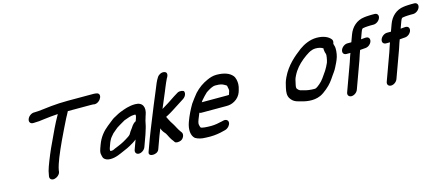

<svg xmlns="http://www.w3.org/2000/svg" viewBox="-54 -1299 4479 1953"><g transform="rotate(-15 2186.0 -322.0)"><path d="M282.3 -549C323.7 -549 357.7 -552.9 401.8 -559.4C446.8 -564.8 492.4 -570.1 542.4 -572.7C541.2 -570.2 539.9 -567.5 538 -563.8C494 -488.1 453 -397.6 412.9 -311.1C378.4 -240.3 343.7 -156.7 316.2 -81C304.7 -49.4 298.1 -23.1 294.5 3.9L292.4 14.9C287.2 42.7 308.3 61.4 338.9 55.9C362.7 51.6 399.8 28.2 403.1 -5.4L404.2 -16.3C407.9 -35.1 412.7 -57.6 421.4 -81.5L443.2 -141.4C462.1 -189.4 489.3 -250.7 512.7 -301C547.1 -371.4 582.3 -448.7 614.8 -511C626.8 -533.9 636.8 -549.5 649 -575H891.8C902.4 -575 909 -574.8 915.8 -574.3L926.7 -572.3C927.6 -572.2 929.3 -572 930.7 -572H931.7C965.7 -572 994.1 -601.4 1002.7 -625.3C1011.9 -651 1001.3 -671.1 975.6 -673.9L966 -675.6C956.4 -677.3 943.5 -677 928.9 -677H673.9C610.2 -677 557.6 -673.7 498.5 -668.3C433.3 -662.5 372.8 -651 319.5 -651H313.5C286.5 -651 254.2 -629.6 243.4 -600C232.6 -570.4 249.3 -549 276.3 -549Z M965.8 -106.5 984.1 -157C985.7 -160.1 989.2 -167.4 992 -173.4C1003.6 -198.8 1014.7 -209.8 1039 -237.7C1046.4 -244.2 1071.3 -265.1 1078.4 -270.9L1095.1 -284.2C1110.1 -295 1144.4 -313.4 1170.8 -329.3C1175.4 -332.1 1179.5 -334.5 1181.8 -335.7C1223 -349.9 1252.7 -364 1291 -364C1294.5 -364 1298.3 -363.8 1302.8 -363.3C1302.8 -363.3 1311.5 -358.5 1299.8 -326.5L1295.7 -315.2C1293.6 -310.4 1291.1 -303.1 1289.5 -297.3C1255.4 -281.9 1237.5 -245 1233.4 -240.3C1216.4 -220.5 1206.5 -202.2 1194.8 -182.7C1185.3 -171.2 1167.6 -159.1 1140.1 -143.1L1113.9 -127.8C1097.3 -118.1 1075.5 -108.5 1044.2 -95.5C1025.4 -88.9 1006.2 -79.4 991 -72.4C985.7 -71.5 973.2 -70 972 -70C967.5 -70 965.6 -70.2 963 -71.2C962.6 -71.7 962 -72.6 961.3 -73.8C961.2 -78.8 960.7 -86.2 960.9 -90.4C962.7 -95.8 961.8 -95.7 965.8 -106.5ZM1328.1 -466C1261.8 -466 1208.2 -444.7 1165.8 -428.2C1137.3 -417.1 1120.4 -405.2 1103.3 -396.9C1079.4 -385.4 1063.3 -373 1044.7 -357.2L1029 -344.7C1023.2 -340.2 1015.2 -333.9 1004.8 -325.6C953.6 -284.9 909.9 -233.3 883 -159.3L870.2 -124.3C863.3 -105.3 859.4 -90.6 859.8 -71.9C860.7 -56.9 868.6 -27.5 871.8 -22.9C885.3 -3.5 908.5 8.2 943.5 8.2C1001.7 8.2 1052.4 -18.8 1090.4 -35.1L1111.4 -44.2C1127.7 -50.7 1144.4 -58.6 1160 -67.3C1184.4 -81 1212.7 -96 1240 -118.1L1204.3 -20.1C1194.3 7.3 1208.6 30 1237.1 30C1265.5 30 1296.3 7.3 1306.3 -20.1L1349 -137.5C1351.9 -145.4 1354.3 -152.6 1356.3 -160.2C1358.1 -165.3 1359.2 -168.8 1361.6 -177.5C1363.5 -183.1 1366.6 -192.6 1368.8 -200.3L1375.2 -223.5C1382.6 -250.5 1383.1 -269.5 1390.9 -290.9C1396.5 -306.2 1397.9 -315.7 1398.9 -318.4L1404 -332.6C1430.6 -405.5 1409.5 -466 1328.1 -466Z M1585 -347.2C1606.1 -399.7 1627.7 -449.8 1652.5 -507L1671.5 -553.8C1683.5 -582.9 1695.6 -610.9 1707.5 -635C1709.5 -637.8 1747.3 -692.3 1699.4 -704.8C1670.5 -712.4 1638.3 -693.1 1626.4 -675.2C1601.1 -637 1586.9 -596.7 1571.2 -558.1C1528 -452.2 1487.8 -361 1444.9 -249.8C1420.3 -185.9 1404.1 -151.5 1381.8 -90L1334.8 39C1322.7 72.3 1355.4 78 1371.6 78C1387.8 78 1424.7 72.3 1436.8 39L1483.8 -90C1493.8 -117.6 1502.5 -139.1 1512.3 -162.7C1513.5 -159.2 1514.6 -154.2 1516.5 -150.2C1526.1 -128.9 1538 -112.4 1554.1 -95.4C1570 -69.9 1581.4 -35.2 1609.1 -3.5L1617.5 9C1627.8 24.2 1663.4 20.9 1683.4 11.5C1710.5 -1.1 1729.7 -42.4 1712.4 -66.6L1703.5 -78.8C1690.4 -96.7 1682.2 -110.6 1672 -130.2L1662.6 -148.1C1658.8 -155.8 1655.3 -161.9 1649.8 -169.9C1635.8 -188 1625.1 -210.2 1612.2 -234.4C1609.8 -240.1 1605.5 -250.3 1599.9 -259.7C1617.4 -269.1 1637.7 -278.5 1655.4 -290C1677.2 -304.2 1694.2 -313.2 1722 -332.1C1749.4 -349.6 1784.2 -371.8 1811.4 -389.5C1845.4 -411.3 1851.9 -445.2 1844 -462.6C1838.5 -474.6 1799.4 -481.6 1775.6 -467.6C1746.4 -450.4 1715.9 -430.7 1683.4 -408.5L1654.3 -389.5C1632.8 -377.3 1604.9 -358.9 1585 -347.2Z M2275.5 -311.8C2271.8 -310.2 2274.1 -309.5 2256.1 -309.5H1995.1C1993.3 -309.5 1990.6 -309.3 1988.4 -309.1C1993.3 -317.1 1998 -323.9 2000.7 -327.2C2013.3 -342.5 2051.9 -384.4 2064.7 -394.5C2101.4 -418.2 2133.6 -439 2166.5 -439C2217.1 -439 2235.3 -433.8 2260.7 -418.7C2283.2 -404.5 2279.6 -411.6 2283.6 -388.3C2289.1 -357.4 2292.2 -360.4 2281.6 -331.3C2279.3 -325.3 2276.7 -315 2275.5 -311.8ZM1978.6 -53C1967.8 -53 1957.9 -53.8 1948.6 -55.3C1908.8 -62 1911 -59 1905 -79.8C1897.4 -104.3 1897.6 -111.7 1912.3 -151.9C1919.8 -172.5 1928.3 -193.4 1937.2 -213C1942.7 -209.6 1949.9 -207.5 1958 -207.5H2219C2247.3 -207.5 2274.8 -210.5 2308 -229.6C2342.3 -248.6 2365.7 -279.3 2376.8 -309.8C2379.2 -316.4 2380.6 -321 2383.6 -331.3C2390.9 -352.2 2394.7 -375.7 2395.1 -393C2395.8 -418.6 2390.4 -459 2371.2 -481.9C2340.8 -518.6 2287.2 -541 2202.5 -541C2165.4 -541 2132.1 -528.9 2106 -517.3C2049.5 -492.3 2006.7 -461.8 1962.8 -415.3C1954 -405.6 1898.1 -333.2 1890.1 -319.5C1859.8 -267.6 1832.7 -213.4 1809.9 -150.9C1782.3 -75 1789.4 -10.8 1825.7 21.2C1826.3 21.7 1827.5 22.6 1828.4 23.1C1854.5 37.8 1886.4 48.6 1939.4 49C1951.9 49.6 1968 50 1981.7 50C2033.6 50 2084 41.6 2128.2 29.5L2144.6 25.5C2160.4 21.7 2176.2 10 2186 -1.8C2222.1 -45.3 2194 -82.7 2153.1 -72.9L2135.1 -68.6C2102.5 -60.8 2058.8 -52 2018.8 -52C2005.2 -52 1990.5 -53 1978.6 -53Z M3326.3 -518.4C3325.8 -516 3324.7 -510.3 3325 -505.7C3326.5 -484.6 3330.5 -472.7 3336.3 -455.1C3338.9 -447.4 3332.7 -398.9 3322.2 -368.8C3310.7 -342.8 3296.3 -315 3282.5 -293.6C3246.5 -241.9 3226.6 -207.1 3189.1 -176C3146.5 -142.6 3150.3 -142.2 3102.6 -144.9C3056.3 -147.6 3025.8 -156.7 2986 -168.3C2976.3 -172.4 2966.1 -181.3 2958 -191.9C2952.9 -202.4 2951.5 -211.1 2959.2 -243.6C2968.5 -286 2967.7 -290.2 2983.7 -322.8C3013.6 -384 3053.3 -426.3 3102.2 -466.8C3151.6 -504.6 3195.8 -539 3247.8 -539C3281.6 -539 3308.7 -530.9 3326.3 -518.4ZM3285 -641C3215.5 -641 3149.9 -610.1 3100.8 -574.6C3023.6 -516 2939.2 -445.5 2886.3 -334.1C2866.2 -291.8 2861.9 -270.2 2853.1 -230.3C2842.9 -185.4 2840.9 -149.4 2859.6 -120C2871.5 -101.2 2889.2 -81.3 2919.5 -70.5L2953.7 -60.3C2999.9 -46.9 3087.7 -23 3169.5 -59.7C3193.8 -70.8 3217.4 -88 3243.7 -109.9C3291.6 -149.8 3314.3 -183.5 3342.4 -225.6C3357.8 -248.5 3375.4 -268.4 3391.6 -302C3404.7 -328.9 3422.8 -360.9 3434.4 -399.9C3443.7 -430.8 3450.6 -487.4 3441.1 -514.4C3437.1 -525.4 3436.8 -528.1 3435.2 -539.9C3441.5 -554.3 3442.6 -571.7 3433.9 -583.4C3408 -618 3356.8 -641 3285 -641Z M3476.4 25C3503.2 25 3534.5 4.2 3544.8 -24.1L3648.6 -309.4C3656.2 -333.3 3660.8 -348.4 3669 -370.9L3682 -406.6C3694.6 -407.4 3711 -408.4 3725.5 -410.2L3738.1 -411C3753.6 -411.7 3770.7 -419 3783.5 -430.4C3821.2 -463.8 3814.7 -513 3772.2 -513C3771 -513 3771 -513 3770.2 -513L3753 -511.9C3743.7 -511.3 3733 -509.8 3719.2 -508.9L3744.6 -578.5C3756.1 -610.3 3763.2 -612 3769.2 -613.5C3789.7 -616.1 3802.7 -619 3820.8 -619C3829.9 -618.8 3839.9 -620 3849.2 -620H3881.2C3908.1 -620 3940.5 -641.4 3951.2 -671C3962 -700.6 3945.3 -722 3918.3 -722H3886.3C3876.2 -722 3868.2 -721.8 3855.6 -721C3838 -720.8 3817.7 -718.2 3806.4 -716.7C3729.1 -707.4 3670.2 -654.5 3642.6 -578.5L3615.8 -505H3574.3C3547.3 -505 3515 -483.6 3504.2 -454C3493.5 -424.4 3510.2 -403 3537.2 -403H3578.7L3567 -370.8C3558.2 -346.9 3553.5 -331.9 3545.6 -306.6L3442.8 -24.1C3431.9 5.9 3451.2 25 3476.4 25Z M3893.4 25C3920.2 25 3951.5 4.2 3961.8 -24.1L4065.6 -309.4C4073.2 -333.3 4077.8 -348.4 4086 -370.9L4099 -406.6C4111.6 -407.4 4128 -408.4 4142.5 -410.2L4155.1 -411C4170.6 -411.7 4187.7 -419 4200.5 -430.4C4238.2 -463.8 4231.7 -513 4189.2 -513C4188 -513 4188 -513 4187.2 -513L4170 -511.9C4160.7 -511.3 4150 -509.8 4136.2 -508.9L4161.6 -578.5C4173.1 -610.3 4180.2 -612 4186.2 -613.5C4206.7 -616.1 4219.7 -619 4237.8 -619C4246.9 -618.8 4256.9 -620 4266.2 -620H4298.2C4325.1 -620 4357.5 -641.4 4368.2 -671C4379 -700.6 4362.3 -722 4335.3 -722H4303.3C4293.2 -722 4285.2 -721.8 4272.6 -721C4255 -720.8 4234.7 -718.2 4223.4 -716.7C4146.1 -707.4 4087.2 -654.5 4059.6 -578.5L4032.8 -505H3991.3C3964.3 -505 3932 -483.6 3921.2 -454C3910.5 -424.4 3927.2 -403 3954.2 -403H3995.7L3984 -370.8C3975.2 -346.9 3970.5 -331.9 3962.6 -306.6L3859.8 -24.1C3848.9 5.9 3868.2 25 3893.4 25Z"/></g></svg>

Font: Take Off
Style: Hosehead
Weight: 400
Foundry: Cannot Into Space Fonts
Version: Version 0.89